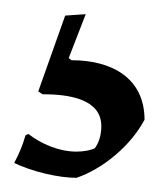

<svg xmlns="http://www.w3.org/2000/svg" viewBox="-20 -36 224 271"><path d="M40 97C78 97 123 104 123 142C123 156 119 166 114 173C109 176 98 178 88 178C63 178 38 167 20 153L16 155C12 169 7 181 0 194C25 206 62 215 88 215C126 202 165 169 184 133C184 75 139 49 81 49L77 46L101 -16L72 -14L34 93Z"/></svg>

Font: Almendra
Style: Regular
Weight: 400
Designer: Ana Sanfelippo
Foundry: Ana Sanfelippo
Version: Version 1.003